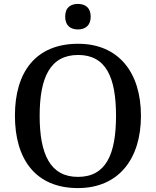

<svg xmlns="http://www.w3.org/2000/svg" viewBox="-20 -948 794 978"><path d="M377 -798C412 -798 442 -816 442 -863C442 -911 412 -928 377 -928C341 -928 312 -911 312 -863C312 -816 341 -798 377 -798ZM377 10C583 10 698 -137 698 -358C698 -580 583 -725 378 -725C161 -725 56 -580 56 -359C56 -137 161 10 377 10ZM377 -47C236 -47 182 -162 182 -358C182 -554 236 -668 378 -668C520 -668 571 -554 571 -358C571 -162 520 -47 377 -47Z"/></svg>

Font: Noto Serif Medium
Style: Regular
Weight: 500
Designer: Monotype Design Team
Foundry: Monotype Imaging Inc.
Version: Version 2.013